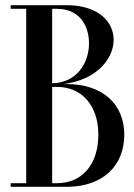

<svg xmlns="http://www.w3.org/2000/svg" viewBox="-20 -720 517 740"><path d="M459 -201C459 -318 376 -396 237 -396H225.8C351.8 -412.4 418 -492.8 418 -566.5C418 -639.1 355.3 -700 237 -700H21V-686H81V-14H21V0H241V0C377.6 -1.6 459 -81.7 459 -201ZM200 -686C283.9 -686 323 -624.1 323 -553C323 -473.6 272.8 -400.6 181 -399V-686ZM181 -14V-385H200C295.5 -385 359 -313 359 -201C359 -85 295.5 -14 200 -14Z"/></svg>

Font: Picaflor 36 pt
Style: Regular
Weight: 400
Designer: Ariel Martín Pérez
Foundry: Tunera Type Foundry
Version: Version 1.000;hotconv 1.0.109;makeotfexe 2.5.65596